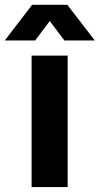

<svg xmlns="http://www.w3.org/2000/svg" viewBox="-66 -763 407 783"><path d="M62.9 0V-536.3H209.9V0ZM-46.4 -598.1 65.1 -743.4H208.6L320.4 -598.1H196.4L136.9 -677.3L77.6 -598.1Z"/></svg>

Font: Mona Sans ExtraLight
Style: Regular
Weight: 200
Designer: Deni Anggara
Foundry: GitHub
Version: Version 2.000